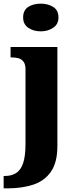

<svg xmlns="http://www.w3.org/2000/svg" viewBox="-43 -794 426 1054"><path d="M-23 240V172H-16Q20 172 45.5 156Q71 140 84 101.5Q97 63 97 -4V-413Q97 -441 86 -455.5Q75 -470 57.5 -474.5Q40 -479 19 -479H15V-536H272V8Q272 97 237 148Q202 199 140 219.5Q78 240 -1 240ZM181 -622Q140 -622 112 -641.5Q84 -661 84 -698Q84 -738 112 -756Q140 -774 181 -774Q220 -774 249 -756Q278 -738 278 -698Q278 -661 249 -641.5Q220 -622 181 -622Z"/></svg>

Font: Noto Serif Ethiopic ExtraBold
Style: Regular
Weight: 800
Version: Version 2.102